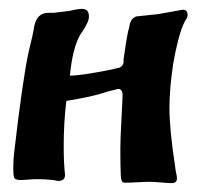

<svg xmlns="http://www.w3.org/2000/svg" viewBox="-20 -411 481 434"><path d="M252 -75Q252 -95 254.5 -141Q257 -187 257 -196Q257 -210 247 -210L223 -204Q189 -192 130 -183Q124 -135 124 -80Q124 -42 127 -16Q127 -2 112 -2Q109 -2 101 -4Q81 -6 69 -6Q69 -6 58 -6Q55 -6 44 -5Q33 -4 28 -4Q13 -4 12 -10Q10 -14 10 -30Q10 -51 12 -66Q31 -231 45 -295Q56 -339 57 -350Q63 -382 89 -382H101Q102 -382 134 -386Q136 -386 147 -388.5Q158 -391 165 -391Q181 -391 181 -374Q181 -367 177.5 -359.5Q174 -352 168 -342.5Q162 -333 161 -332Q144 -302 138 -240Q163 -240 233 -254Q236 -255 241 -256Q246 -257 248 -257.5Q250 -258 252.5 -259.5Q255 -261 256.5 -263Q258 -265 259 -268Q260 -272 259 -275Q265 -319 270 -342Q271 -344 272 -349.5Q273 -355 273.5 -357Q274 -359 275.5 -362.5Q277 -366 278.5 -367.5Q280 -369 282.5 -371Q285 -373 289 -374Q290 -374 337 -379Q392 -389 393 -389Q404 -389 404 -377Q404 -372 401 -368Q386 -346 372 -270Q363 -212 363 -167Q363 -118 376 -34Q376 -30 378 -21Q380 -12 380 -8Q380 3 368 3Q362 3 344.5 1.5Q327 0 318 0Q308 0 291 1Q274 2 265 2Q261 2 259 1.5Q257 1 256 -1Q255 -3 254.5 -4.5Q254 -6 253.5 -9.5Q253 -13 253 -15Q252 -37 252 -75Z"/></svg>

Font: Fedorovsk Unicode
Style: Medium
Weight: 500
Designer: Aleksandr Andreev and Nikita Simmons
Version: Version 3.2